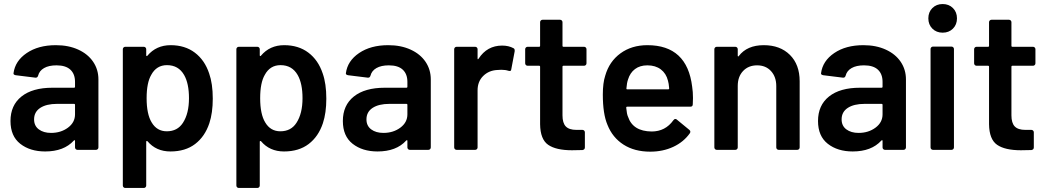

<svg xmlns="http://www.w3.org/2000/svg" viewBox="-20 -743 5195 952"><path d="M257 -519Q320 -519 368 -497Q416 -475 442 -436.5Q468 -398 468 -349V-12Q468 -7 464.5 -3.5Q461 0 456 0H364Q359 0 355.5 -3.5Q352 -7 352 -12V-44Q352 -47 351 -47.5Q350 -48 349 -48Q348 -48 346 -46Q297 8 204 8Q129 8 80.5 -30Q32 -68 32 -143Q32 -221 86.5 -264.5Q141 -308 240 -308H347Q352 -308 352 -313V-337Q352 -376 329 -397.5Q306 -419 260 -419Q222 -419 198.5 -405.5Q175 -392 169 -368Q166 -358 158 -358Q157 -358 155 -358L58 -370Q53 -371 50 -373Q47 -375 47 -378Q47 -379 47 -380Q55 -441 112.5 -480Q170 -519 257 -519ZM233 -84Q282 -84 317 -110Q352 -136 352 -176V-223Q352 -228 347 -228H263Q210 -228 179.5 -208Q149 -188 149 -151Q149 -119 172.5 -101.5Q196 -84 233 -84Z M1017 -379Q1035 -328 1035 -254Q1035 -183 1018 -132Q996 -66 947.5 -29Q899 8 825 8Q754 8 711 -43Q710 -44 708 -44Q708 -44 706.5 -43.5Q705 -43 705 -40V177Q705 182 701.5 185.5Q698 189 693 189H601Q596 189 592.5 185.5Q589 182 589 177V-499Q589 -504 592.5 -507.5Q596 -511 601 -511H693Q698 -511 701.5 -507.5Q705 -504 705 -499V-469Q705 -466 706.5 -465.5Q708 -465 708 -465Q710 -465 711 -467Q755 -519 826 -519Q897 -519 946 -482Q995 -445 1017 -379ZM887 -134Q917 -180 917 -256Q917 -329 893 -371Q865 -420 808 -420Q756 -420 730 -372Q707 -333 707 -256Q707 -177 732 -136Q758 -92 807 -92Q860 -92 887 -134Z M1580 -379Q1598 -328 1598 -254Q1598 -183 1581 -132Q1559 -66 1510.5 -29Q1462 8 1388 8Q1317 8 1274 -43Q1273 -44 1271 -44Q1271 -44 1269.5 -43.5Q1268 -43 1268 -40V177Q1268 182 1264.5 185.5Q1261 189 1256 189H1164Q1159 189 1155.5 185.5Q1152 182 1152 177V-499Q1152 -504 1155.5 -507.5Q1159 -511 1164 -511H1256Q1261 -511 1264.5 -507.5Q1268 -504 1268 -499V-469Q1268 -466 1269.5 -465.5Q1271 -465 1271 -465Q1273 -465 1274 -467Q1318 -519 1389 -519Q1460 -519 1509 -482Q1558 -445 1580 -379ZM1450 -134Q1480 -180 1480 -256Q1480 -329 1456 -371Q1428 -420 1371 -420Q1319 -420 1293 -372Q1270 -333 1270 -256Q1270 -177 1295 -136Q1321 -92 1370 -92Q1423 -92 1450 -134Z M1905 -519Q1968 -519 2016 -497Q2064 -475 2090 -436.5Q2116 -398 2116 -349V-12Q2116 -7 2112.5 -3.5Q2109 0 2104 0H2012Q2007 0 2003.5 -3.5Q2000 -7 2000 -12V-44Q2000 -47 1999 -47.5Q1998 -48 1997 -48Q1996 -48 1994 -46Q1945 8 1852 8Q1777 8 1728.5 -30Q1680 -68 1680 -143Q1680 -221 1734.5 -264.5Q1789 -308 1888 -308H1995Q2000 -308 2000 -313V-337Q2000 -376 1977 -397.5Q1954 -419 1908 -419Q1870 -419 1846.5 -405.5Q1823 -392 1817 -368Q1814 -358 1806 -358Q1805 -358 1803 -358L1706 -370Q1701 -371 1698 -373Q1695 -375 1695 -378Q1695 -379 1695 -380Q1703 -441 1760.5 -480Q1818 -519 1905 -519ZM1881 -84Q1930 -84 1965 -110Q2000 -136 2000 -176V-223Q2000 -228 1995 -228H1911Q1858 -228 1827.5 -208Q1797 -188 1797 -151Q1797 -119 1820.5 -101.5Q1844 -84 1881 -84Z M2470 -517Q2502 -517 2526 -504Q2532 -501 2532 -493Q2532 -491 2532 -489L2515 -399Q2514 -391 2508 -391Q2505 -391 2501 -392Q2486 -397 2466 -397Q2453 -397 2446 -396Q2404 -394 2376 -366.5Q2348 -339 2348 -295V-12Q2348 -7 2344.5 -3.5Q2341 0 2336 0H2244Q2239 0 2235.5 -3.5Q2232 -7 2232 -12V-499Q2232 -504 2235.5 -507.5Q2239 -511 2244 -511H2336Q2341 -511 2344.5 -507.5Q2348 -504 2348 -499V-454Q2348 -450 2349 -449.5Q2350 -449 2350 -449Q2351 -449 2353 -452Q2395 -517 2470 -517Z M2888 -429Q2888 -424 2884.5 -420.5Q2881 -417 2876 -417H2774Q2769 -417 2769 -412V-171Q2769 -133 2785.5 -116Q2802 -99 2838 -99H2868Q2873 -99 2876.5 -95.5Q2880 -92 2880 -87V-12Q2880 -1 2868 1L2816 2Q2737 2 2698 -25Q2659 -52 2658 -127V-412Q2658 -417 2653 -417H2596Q2591 -417 2587.5 -420.5Q2584 -424 2584 -429V-499Q2584 -504 2587.5 -507.5Q2591 -511 2596 -511H2653Q2658 -511 2658 -516V-633Q2658 -638 2661.5 -641.5Q2665 -645 2670 -645H2757Q2762 -645 2765.5 -641.5Q2769 -638 2769 -633V-516Q2769 -511 2774 -511H2876Q2881 -511 2884.5 -507.5Q2888 -504 2888 -499Z M3412 -313Q3416 -288 3416 -257L3415 -226Q3415 -214 3403 -214H3090Q3085 -214 3085 -209Q3088 -176 3094 -164Q3118 -92 3211 -91Q3279 -91 3319 -147Q3323 -153 3329 -153Q3333 -153 3336 -150L3398 -99Q3403 -95 3403 -90Q3403 -87 3401 -83Q3370 -39 3318.5 -15Q3267 9 3204 9Q3126 9 3071.5 -26Q3017 -61 2992 -124Q2969 -178 2969 -274Q2969 -332 2981 -368Q3001 -438 3056.5 -478.5Q3112 -519 3190 -519Q3387 -519 3412 -313ZM3190 -419Q3153 -419 3128.5 -400.5Q3104 -382 3094 -349Q3088 -332 3086 -305Q3086 -304 3086 -303Q3086 -300 3090 -300H3293Q3298 -300 3298 -305Q3296 -330 3292 -343Q3283 -379 3256.5 -399Q3230 -419 3190 -419Z M3767 -519Q3848 -519 3896.5 -471Q3945 -423 3945 -340V-12Q3945 -7 3941.5 -3.5Q3938 0 3933 0H3841Q3836 0 3832.5 -3.5Q3829 -7 3829 -12V-316Q3829 -362 3803 -390.5Q3777 -419 3734 -419Q3691 -419 3664.5 -391Q3638 -363 3638 -317V-12Q3638 -7 3634.5 -3.5Q3631 0 3626 0H3534Q3529 0 3525.5 -3.5Q3522 -7 3522 -12V-499Q3522 -504 3525.5 -507.5Q3529 -511 3534 -511H3626Q3631 -511 3634.5 -507.5Q3638 -504 3638 -499V-467Q3638 -464 3639.5 -463.5Q3641 -463 3641 -463Q3642 -463 3643 -465Q3684 -519 3767 -519Z M4261 -519Q4324 -519 4372 -497Q4420 -475 4446 -436.5Q4472 -398 4472 -349V-12Q4472 -7 4468.5 -3.5Q4465 0 4460 0H4368Q4363 0 4359.5 -3.5Q4356 -7 4356 -12V-44Q4356 -47 4355 -47.5Q4354 -48 4353 -48Q4352 -48 4350 -46Q4301 8 4208 8Q4133 8 4084.5 -30Q4036 -68 4036 -143Q4036 -221 4090.5 -264.5Q4145 -308 4244 -308H4351Q4356 -308 4356 -313V-337Q4356 -376 4333 -397.5Q4310 -419 4264 -419Q4226 -419 4202.5 -405.5Q4179 -392 4173 -368Q4170 -358 4162 -358Q4161 -358 4159 -358L4062 -370Q4057 -371 4054 -373Q4051 -375 4051 -378Q4051 -379 4051 -380Q4059 -441 4116.5 -480Q4174 -519 4261 -519ZM4237 -84Q4286 -84 4321 -110Q4356 -136 4356 -176V-223Q4356 -228 4351 -228H4267Q4214 -228 4183.5 -208Q4153 -188 4153 -151Q4153 -119 4176.5 -101.5Q4200 -84 4237 -84Z M4654 -581Q4623 -581 4603 -601Q4583 -621 4583 -652Q4583 -683 4603 -703Q4623 -723 4654 -723Q4685 -723 4705 -703Q4725 -683 4725 -652Q4725 -621 4705 -601Q4685 -581 4654 -581ZM4606 0Q4601 0 4597.5 -3.5Q4594 -7 4594 -12V-500Q4594 -505 4597.5 -508.5Q4601 -512 4606 -512H4698Q4703 -512 4706.5 -508.5Q4710 -505 4710 -500V-12Q4710 -7 4706.5 -3.5Q4703 0 4698 0Z M5114 -429Q5114 -424 5110.5 -420.5Q5107 -417 5102 -417H5000Q4995 -417 4995 -412V-171Q4995 -133 5011.5 -116Q5028 -99 5064 -99H5094Q5099 -99 5102.5 -95.5Q5106 -92 5106 -87V-12Q5106 -1 5094 1L5042 2Q4963 2 4924 -25Q4885 -52 4884 -127V-412Q4884 -417 4879 -417H4822Q4817 -417 4813.5 -420.5Q4810 -424 4810 -429V-499Q4810 -504 4813.5 -507.5Q4817 -511 4822 -511H4879Q4884 -511 4884 -516V-633Q4884 -638 4887.5 -641.5Q4891 -645 4896 -645H4983Q4988 -645 4991.5 -641.5Q4995 -638 4995 -633V-516Q4995 -511 5000 -511H5102Q5107 -511 5110.5 -507.5Q5114 -504 5114 -499Z"/></svg>

Font: LinhAnh SemBd
Style: Regular
Weight: 600
Monospace: yes
Designer: Jeremy Tribby
Foundry: Tribby Type
Version: Version 1.408